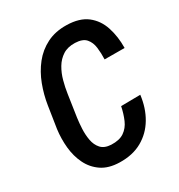

<svg xmlns="http://www.w3.org/2000/svg" viewBox="-173 -837 898 964"><g transform="rotate(-30 276.0 -355.5)"><path d="M388.2 -231.4 500 -232.9Q491.2 -161.1 458.5 -105.7Q425.8 -50.3 371.1 -19.3Q316.4 11.7 240.7 9.8Q178.2 8.3 138.2 -19Q98.1 -46.4 76.7 -90.3Q55.2 -134.3 50 -187Q44.9 -239.7 51.8 -292.5L71.3 -418.5Q80.1 -475.6 100.8 -530.5Q121.6 -585.4 156 -628.9Q190.4 -672.4 240 -697.3Q289.6 -722.2 354.5 -720.7Q428.2 -719.2 471.2 -685.8Q514.2 -652.3 532.2 -596.9Q550.3 -541.5 549.3 -475.6L433.6 -476.1Q435.1 -511.7 430.9 -544.7Q426.8 -577.6 408.2 -599.1Q389.6 -620.6 346.2 -622.1Q304.2 -623.5 275.6 -605.2Q247.1 -586.9 229 -556.4Q210.9 -525.9 201.2 -489.7Q191.4 -453.6 186.5 -419.4L167.5 -292Q163.6 -264.6 161.9 -230.5Q160.2 -196.3 166 -164.6Q171.9 -132.8 190.9 -111.6Q210 -90.3 248.5 -88.4Q295.9 -86.4 323.5 -105.5Q351.1 -124.5 365.5 -157.7Q379.9 -190.9 388.2 -231.4Z"/></g></svg>

Font: Roboto Condensed Medium
Style: Italic
Weight: 500
Italic angle: -12°
Designer: Christian Robertson
Foundry: Google
Version: Version 3.0; 2020